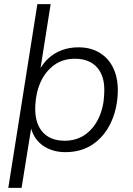

<svg xmlns="http://www.w3.org/2000/svg" viewBox="-20 -725 643 925"><path d="M20 180 160 -705H224L173 -382H167Q186 -419 214 -444.5Q242 -470 278.5 -483.5Q315 -497 358 -497Q419 -497 463 -469Q507 -441 529 -390Q551 -339 547 -270Q543 -193 512 -129.5Q481 -66 426 -29Q371 8 295 8Q234 8 189 -22Q144 -52 128 -112H131L84 180ZM292 -47Q349 -47 391 -77Q433 -107 456.5 -158.5Q480 -210 482 -273Q487 -354 449.5 -398Q412 -442 341 -442Q283 -442 241.5 -412Q200 -382 176.5 -331.5Q153 -281 150 -216Q146 -136 183 -91.5Q220 -47 292 -47Z"/></svg>

Font: Nunito Sans 10pt Light
Style: Italic
Weight: 300
Italic angle: -9°
Designer: Vernon Adams
Foundry: Vernon Adams
Version: Version 3.101;gftools[0.9.27]